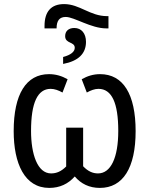

<svg xmlns="http://www.w3.org/2000/svg" viewBox="-20 -910 731 940"><path d="M294 -890C230 -890 198 -853 198 -783V-771H257C257 -810 272 -827 302 -827C343 -827 426 -771 500 -771H511V-831H504C421 -831 370 -890 294 -890ZM344 -773C316 -773 299 -758 299 -733C299 -695 346 -707 346 -676C346 -657 327 -641 289 -631V-597C364 -611 401 -648 401 -705C401 -746 379 -773 344 -773ZM221 10C273 10 314 -10 346 -46C377 -10 417 10 469 10C582 10 644 -88 644 -268C644 -449 583 -547 470 -547C437 -547 408 -538 380 -522L405 -457C425 -468 444 -475 462 -475C527 -475 559 -407 559 -269C559 -137 522 -61 460 -61C434 -61 411 -71 387 -96V-285H304V-95C280 -71 257 -61 230 -61C163 -61 132 -156 132 -269C132 -407 164 -475 228 -475C247 -475 266 -468 286 -457L311 -522C283 -538 253 -547 220 -547C108 -547 47 -449 47 -268C47 -110 100 10 221 10Z"/></svg>

Font: Noto Sans Condensed
Style: Regular
Weight: 400
Width: 3
Designer: Monotype Design Team
Foundry: Monotype Imaging Inc.
Version: Version 2.013